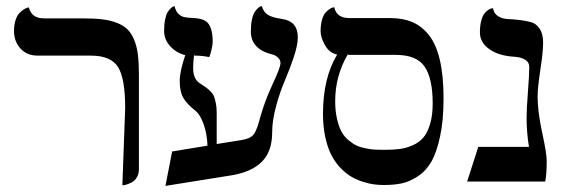

<svg xmlns="http://www.w3.org/2000/svg" viewBox="-20 -588 1854 629"><path d="M380.9 19 390.1 -233.9Q390.1 -331.5 366.5 -368.7Q342.8 -405.8 277.8 -405.8H103Q68.4 -405.8 47.1 -429Q25.9 -452.1 25.9 -486.8Q25.9 -506.3 30.8 -521.5Q35.6 -536.6 42.7 -544.2Q49.8 -551.8 57.1 -556.6Q64.5 -561.5 69.3 -562.5L74.2 -564Q83.5 -527.8 124 -527.8H250Q288.1 -527.8 314.7 -524.7Q341.3 -521.5 362.8 -513.2Q384.3 -504.9 397.5 -491.9Q410.6 -479 419.4 -458Q428.2 -437 431.6 -409.7Q435.1 -382.3 435.1 -344.2V-33.2Q435.1 -19.5 429.4 -9Q423.8 1.5 416 6.6Q408.2 11.7 400.1 14.6Q392.1 17.6 386.7 18.6Z M689.9 -116.2 769.5 -128.9Q790 -132.3 800.8 -138.7Q811.5 -145 818.1 -159.7Q824.7 -174.3 828.9 -190.9Q833 -207.5 844.2 -241Q855.5 -274.4 871.6 -309.1Q898.9 -366.7 898.9 -381.8Q898.9 -390.6 891.6 -398.4Q884.3 -406.2 873.5 -409.2Q801.8 -426.3 801.8 -484.9Q801.8 -507.3 805.4 -524.2Q809.1 -541 814.5 -548.8Q819.8 -556.6 825.2 -561.5Q830.6 -566.4 834.5 -567.4L837.9 -567.9Q843.3 -548.8 856.9 -539.8Q870.6 -530.8 903.8 -525.9Q955.6 -518.6 955.6 -465.8Q955.6 -440.4 942.4 -400.9Q929.2 -361.3 913.6 -325.2Q897.9 -289.1 884.8 -241.5Q871.6 -193.8 871.6 -153.8Q871.6 -91.8 837.6 -57.9Q803.7 -23.9 735.8 -13.2L522 21L543.9 -91.8L659.7 -110.8Q658.2 -150.4 647 -181.4Q635.7 -212.4 621.6 -224.1Q592.3 -247.1 580.6 -267.1Q568.8 -287.1 568.8 -323.2Q568.8 -354 586.9 -407.2Q557.1 -415 537.4 -436.8Q517.6 -458.5 517.6 -486.8Q517.6 -508.3 521 -524.7Q524.4 -541 529.5 -548.8Q534.7 -556.6 539.8 -561.3Q544.9 -565.9 548.3 -566.9L551.8 -567.9Q555.7 -551.3 564.7 -542.5Q573.7 -533.7 585 -531.7Q596.2 -529.8 608.9 -529.3Q621.6 -528.8 633.5 -526.6Q645.5 -524.4 655.3 -517.8Q665 -511.2 670.9 -494.6Q676.8 -478 676.8 -451.2Q676.8 -442.4 673.1 -426Q669.4 -409.7 665.5 -400.9Q643.6 -405.8 616.7 -405.8V-412.1Q612.8 -388.2 612.8 -363.8Q612.8 -329.6 634.8 -314.9Q648.9 -305.7 654.5 -301.8Q660.2 -297.9 668.9 -289.3Q677.7 -280.8 680.9 -272.5Q684.1 -264.2 687 -250.7Q689.9 -237.3 689.9 -219.2Z M1276.4 -408.2H1120.1V-411.1Q1078.1 -340.3 1078.1 -256.8Q1078.1 -224.6 1084 -199Q1089.8 -173.3 1098.6 -157Q1107.4 -140.6 1121.8 -128.7Q1136.2 -116.7 1148.9 -110.8Q1161.6 -105 1180.2 -101.6Q1198.7 -98.1 1210.4 -97.7Q1222.2 -97.2 1240.2 -97.2Q1268.6 -97.2 1289.3 -99.9Q1310.1 -102.5 1331.5 -111.8Q1353 -121.1 1366.7 -137.2Q1380.4 -153.3 1388.9 -181.6Q1397.5 -210 1397.5 -249Q1397.5 -330.6 1371.3 -369.4Q1345.2 -408.2 1276.4 -408.2ZM1237.3 18.1Q1221.7 18.1 1205.8 16.1Q1189.9 14.2 1169.7 7.8Q1149.4 1.5 1131.6 -8.8Q1113.8 -19 1096.2 -37.1Q1078.6 -55.2 1066.2 -78.9Q1053.7 -102.5 1045.9 -137.5Q1038.1 -172.4 1038.1 -214.8Q1038.1 -332.5 1084.5 -409.2Q1059.1 -414.6 1044.7 -439.9Q1030.3 -465.3 1030.3 -485.8Q1030.3 -507.3 1034.9 -523.2Q1039.6 -539.1 1046.1 -546.4Q1052.7 -553.7 1059.3 -558.1Q1065.9 -562.5 1070.3 -563.5L1075.2 -564Q1082.5 -528.8 1124.5 -528.8H1258.3Q1299.3 -528.8 1329.8 -516.1Q1360.4 -503.4 1384.3 -474.1Q1408.2 -444.8 1420.7 -392.6Q1433.1 -340.3 1433.1 -266.1Q1433.1 -193.4 1421.6 -140.4Q1410.2 -87.4 1392.6 -57.4Q1375 -27.3 1347.9 -9.8Q1320.8 7.8 1295.4 12.9Q1270 18.1 1237.3 18.1Z M1741.2 -272Q1741.2 -223.1 1756.1 -154.1Q1771 -85 1771 -63Q1771 -14.6 1766.1 6.8H1510.3L1546.9 -106.9H1712.9Q1705.1 -154.8 1705.1 -204.1Q1705.1 -229.5 1709.5 -286.9Q1713.9 -344.2 1713.9 -369.1Q1713.9 -383.8 1700.9 -392.1Q1688 -400.4 1667 -401.9Q1614.3 -404.8 1583.3 -426.8Q1552.2 -448.7 1552.2 -481.9Q1552.2 -503.9 1556.6 -520.3Q1561 -536.6 1567.4 -544.2Q1573.7 -551.8 1580.1 -555.9Q1586.4 -560.1 1590.8 -560.5L1595.2 -561Q1598.1 -543.5 1611.8 -534.9Q1625.5 -526.4 1643.6 -525.6Q1661.6 -524.9 1682.1 -522.5Q1702.6 -520 1719.7 -515.4Q1736.8 -510.7 1748 -493.9Q1759.3 -477.1 1759.3 -448.2Q1759.3 -418.5 1750.2 -359.1Q1741.2 -299.8 1741.2 -272Z"/></svg>

Font: Linear Smooth Low Contrast
Style: Regular
Weight: 500
Designer: Philipp H. Poll, Flanker
Foundry: Philipp H. Poll, reworked by Flanker
Version: Version 1.010 | FøM Fix